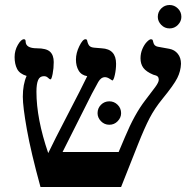

<svg xmlns="http://www.w3.org/2000/svg" viewBox="-20 -744 748 764"><path d="M700.2 -490.2Q699.2 -460.9 685.5 -433.6Q671.9 -406.2 626 -350.1Q595.7 -313 575.4 -274.2Q555.2 -235.4 528.8 -168.9L461.9 0H141.1Q103 -138.7 86.9 -229.2Q70.8 -319.8 70.8 -358.9Q70.8 -408.2 85.9 -441.9Q58.1 -450.2 48.1 -469.7Q38.1 -489.3 38.1 -517.1Q38.1 -543 51 -565.4Q64 -587.9 75.2 -587.9Q82 -587.9 82 -579.1Q82 -551.8 127 -551.8Q164.6 -551.8 179.2 -538.1Q193.8 -524.4 193.8 -497.1Q193.8 -472.2 189.5 -450.2Q185.1 -428.2 181.2 -428.2Q177.2 -428.2 170.9 -434.6Q164.6 -440.9 154.8 -440.9Q138.2 -440.9 131.6 -425.3Q125 -409.7 125 -378.9Q125 -271.5 171.9 -134.8Q196.8 -187 248 -285.2Q305.2 -395 327.1 -440.9Q303.7 -444.8 293 -463.1Q282.2 -481.4 282.2 -506.8Q282.2 -533.2 295.7 -560.5Q309.1 -587.9 319.8 -587.9Q325.7 -587.9 326.7 -583Q329.6 -568.8 335.4 -562Q341.3 -555.2 356 -554.2L384.8 -551.8Q441.9 -548.8 441.9 -490.2Q441.9 -468.3 437 -446Q432.1 -423.8 426.8 -423.8L416 -430.7Q406.2 -437 397 -437Q382.3 -437 371.1 -418Q359.4 -397.5 345.5 -370.8Q331.5 -344.2 229 -139.2H452.1L477.1 -198.2Q515.1 -289.6 558.1 -345.2Q583 -377.4 597.4 -397Q611.8 -416.5 611.8 -426.8Q611.8 -434.6 607.7 -439.2Q603.5 -443.8 589.8 -446.8Q562 -458.5 550.5 -473.9Q539.1 -489.3 539.1 -512.2Q539.1 -531.7 546.6 -549.3Q554.2 -566.9 564.5 -577.4Q574.7 -587.9 581.1 -587.9Q586.9 -587.4 587.9 -583.5L590.3 -574.7Q593.3 -561 607.9 -558.1L653.8 -549.8Q674.8 -545.9 687.5 -530Q700.2 -514.2 700.2 -490.2ZM368.2 -293.5Q368.2 -313.5 381.8 -327.1Q395.5 -340.8 415 -340.8Q434.1 -340.8 448 -327.1Q461.9 -313.5 461.9 -293.5Q461.9 -275.9 448.2 -261.7Q434.6 -247.6 415 -247.6Q395.5 -247.6 381.8 -261.7Q368.2 -275.9 368.2 -293.5ZM607.9 -676.8Q607.9 -696.8 621.6 -710.4Q635.3 -724.1 654.8 -724.1Q673.8 -724.1 687.7 -710.4Q701.7 -696.8 701.7 -676.8Q701.7 -659.2 688 -645Q674.3 -630.9 654.8 -630.9Q635.3 -630.9 621.6 -645Q607.9 -659.2 607.9 -676.8Z"/></svg>

Font: Liberation Serif
Style: Bold
Weight: 700
Designer: Steve Matteson
Foundry: Ascender Corporation
Version: Version 2.1.5